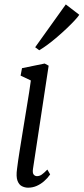

<svg xmlns="http://www.w3.org/2000/svg" viewBox="-20 -860 388 890"><path d="M110 10Q95.5 10 81.8 3.2Q68 -3.5 61 -22.5Q54 -41.5 59 -77.5Q63.5 -114 71 -160.8Q78.5 -207.5 86.5 -256.8Q94.5 -306 102 -351.5Q109.5 -397 115.2 -432.8Q121 -468.5 123 -487L75.5 -509.5L82 -544L187 -565.5L205.5 -555.5L133 -78Q130 -58.5 136 -51Q142 -43.5 151.5 -43.5Q163 -43.5 173.2 -50.5Q183.5 -57.5 199.5 -74L212.5 -51.5Q200 -33.5 184 -19.8Q168 -6 149.5 2Q131 10 110 10ZM143 -641 285 -839.5 347.5 -791.5Q341.5 -782 326.2 -765.5Q311 -749 290.2 -729.2Q269.5 -709.5 246.2 -689.5Q223 -669.5 201 -653.2Q179 -637 162 -627Z"/></svg>

Font: Merriweather 24pt SemiCondensed Light
Style: Italic
Weight: 300
Width: 4
Italic angle: -7.8°
Designer: Eben Sorkin
Foundry: Eben Sorkin
Version: Version 2.101